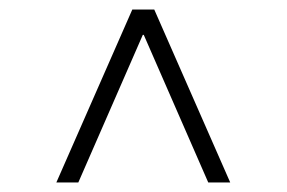

<svg xmlns="http://www.w3.org/2000/svg" viewBox="-20 -720 600 402"><path d="M98 -338H144L279 -647H281L416 -338H462L303 -700H257Z"/></svg>

Font: Hedvig Letters Serif 24pt
Style: Regular
Weight: 400
Designer: Alexander Örn & Tor Weibull
Foundry: Kanon Foundry
Version: Version 1.000